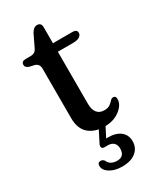

<svg xmlns="http://www.w3.org/2000/svg" viewBox="-205 -651 777 938"><g transform="rotate(-30 184.0 -182.0)"><path d="M68 -423 43 -428.5Q22 -435 22 -450.5Q22 -470.5 46 -470.5H73.5Q86.5 -470.5 95.5 -475.8Q104.5 -481 111 -495L143 -561.5Q157.5 -586.5 176.5 -586.5Q200 -586.5 200 -561V-470.5H310.5Q335 -470.5 335 -451.5Q335 -439 323 -430.8Q311 -422.5 284.5 -422.5H200V-128Q200 -95.5 214.2 -78.2Q228.5 -61 254 -61Q275.5 -61 287 -69.5Q298.5 -78 305.8 -86.5Q313 -95 322.5 -95Q338.5 -94.5 337 -74Q335.5 -43 301 -17.2Q266.5 8.5 216.5 8.5Q160 8.5 127 -20.8Q94 -50 94 -109.5V-388.5Q94 -416.5 68 -423ZM190.5 -7.5H228.5L192.5 62.5Q197.5 62.5 203 62.5Q247.5 62.5 272.8 82.8Q298 103 298 138.5Q298 176 270 198.5Q242 221 193 221Q152 221 124.8 204.2Q97.5 187.5 96.5 163.5Q96.5 143.5 113.5 143.5Q125.5 143 134 154.5Q140.5 170.5 154.5 177.2Q168.5 184 185.5 184Q227.5 184 227.5 138.5Q227.5 119 216 107.2Q204.5 95.5 182 95.5H164.5Q152.5 95.5 149.2 88Q146 80.5 151 70Z"/></g></svg>

Font: Fraunces 9pt Soft
Style: Regular
Weight: 400
Version: Version 1.000;[0bf87f6ff]